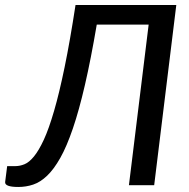

<svg xmlns="http://www.w3.org/2000/svg" viewBox="-55 -737 754 764"><path d="M646.5 -717 558.5 0H458L536.5 -639H330Q306.5 -501 283 -399.2Q259.5 -297.5 235 -225.8Q210.5 -154 185 -108.8Q159.5 -63.5 132.5 -37.8Q105.5 -12 77 -2.5Q48.5 7 18 7Q-37 7 -34.5 -13L-26.5 -76H6.5Q24 -76 42.5 -83.5Q61 -91 80.2 -114.5Q99.5 -138 119.5 -181.2Q139.5 -224.5 160.2 -295.8Q181 -367 202.2 -470.2Q223.5 -573.5 245.5 -717Z"/></svg>

Font: Lato Medium
Style: Italic
Weight: 500
Italic angle: -7°
Designer: Lukasz Dziedzic
Foundry: tyPoland Lukasz Dziedzic
Version: Version 2.006; 2014-01-15